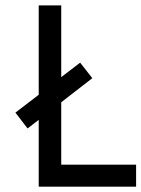

<svg xmlns="http://www.w3.org/2000/svg" viewBox="-20 -704 533 724"><path d="M38.1 -279.3 126 -346.7V-683.6H210.9V-413.1L282.2 -467.8L328.1 -409.2L210.9 -318.4V-83H493.2V0H126V-252L84 -219.7Z"/></svg>

Font: Post No Bills Colombo SemiBold
Style: Regular
Weight: 600
Designer: Kosala Senevirathne, Siva Puranthara, Lasantha Premarathna, Tharique Azeez
Foundry: Mooniak
Version: Version 1.220 ; ttfautohint (v1.6)